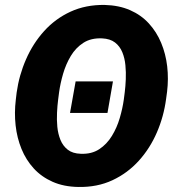

<svg xmlns="http://www.w3.org/2000/svg" viewBox="-20 -741 711 771"><path d="M433.6 -414.1 411.6 -287.6H261.2L283.7 -414.1ZM650.9 -372.6 647 -343.8Q637.7 -273.4 610.1 -209.5Q582.5 -145.5 537.6 -95.7Q492.7 -45.9 431.6 -17.3Q370.6 11.2 294.4 9.8Q235.8 8.8 191.2 -11Q146.5 -30.8 115.5 -64.7Q84.5 -98.6 66.4 -142.8Q48.3 -187 42.7 -237.5Q37.1 -288.1 43.5 -340.8L46.9 -369.6Q56.6 -439 84.5 -502.7Q112.3 -566.4 157.2 -616.2Q202.1 -666 263.2 -694.1Q324.2 -722.2 399.9 -721.2Q458 -719.7 502.4 -700.2Q546.9 -680.7 577.9 -646.7Q608.9 -612.8 627.2 -568.8Q645.5 -524.9 651.4 -474.6Q657.2 -424.3 650.9 -372.6ZM477.1 -340.8 481 -371.1Q483.9 -394 485.1 -422.4Q486.3 -450.7 483.6 -479Q481 -507.3 471.2 -531.2Q461.4 -555.2 441.9 -570.3Q422.4 -585.4 390.1 -586.9Q345.7 -588.9 314.9 -569.1Q284.2 -549.3 264.4 -516.4Q244.6 -483.4 233.4 -444.8Q222.2 -406.2 217.3 -370.6L213.4 -340.3Q210.4 -317.4 209 -288.8Q207.5 -260.3 210.2 -231.9Q212.9 -203.6 222.7 -179.4Q232.4 -155.3 252 -139.9Q271.5 -124.5 304.2 -123.5Q347.7 -121.6 378.4 -141.8Q409.2 -162.1 429.4 -195.3Q449.7 -228.5 460.9 -267.1Q472.2 -305.7 477.1 -340.8Z"/></svg>

Font: Roboto Black
Style: Italic
Weight: 900
Italic angle: -12°
Designer: Christian Robertson
Foundry: Google
Version: Version 3.0; 2020